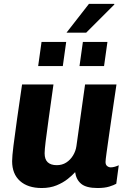

<svg xmlns="http://www.w3.org/2000/svg" viewBox="-20 -936 661 966"><path d="M190 10Q120 10 80.5 -25.5Q41 -61 41 -125Q41 -149 47.8 -203.5Q54.5 -258 65.8 -337Q77 -416 91 -511H249Q235 -410.5 225 -339.5Q215 -268.5 209.8 -225.5Q204.5 -182.5 204.5 -165Q204.5 -134 220.2 -119.5Q236 -105 265.5 -105Q292.5 -105 313.2 -118.2Q334 -131.5 347.5 -153.8Q361 -176 364.5 -201L408 -511H566Q558.5 -460.5 552 -416.5Q545.5 -372.5 540 -334.8Q534.5 -297 530 -265.5Q525.5 -234 522 -209.2Q518.5 -184.5 516 -166.5Q513.5 -148.5 512.2 -137Q511 -125.5 511 -121Q511 -107 519.2 -100.5Q527.5 -94 537 -94Q547 -94 558 -97.2Q569 -100.5 577.5 -104.5L565 -11.5Q553 -4.5 529.5 2.8Q506 10 471 10Q414 10 388.5 -11.2Q363 -32.5 358 -70Q344.5 -54.5 321 -35.8Q297.5 -17 264.8 -3.5Q232 10 190 10ZM314.5 -771.5 427.5 -916.5H554.5L555.5 -913.5L413.5 -771.5ZM172 -603.5 189 -725H313L296 -603.5ZM380 -603.5 397 -725H520.5L503.5 -603.5Z"/></svg>

Font: Chivo Medium
Style: Italic
Weight: 500
Italic angle: -8.05°
Designer: Hector Gatti
Foundry: Omnibus-Type
Version: Version 2.002